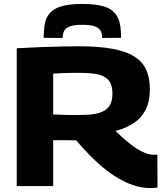

<svg xmlns="http://www.w3.org/2000/svg" viewBox="-20 -945 851 975"><path d="M743 10Q708 10 672 0Q636 -10 599 -29.5Q562 -49 524 -78Q486 -107 446.5 -146Q407 -185 366 -233Q359 -232 346.5 -232.5Q334 -233 326 -233Q309 -233 289 -233Q269 -233 250 -233V0H65V-700Q136 -704 194 -706Q252 -708 299 -709Q346 -710 383 -710Q481 -710 549.5 -697.5Q618 -685 660.5 -659Q703 -633 722 -591.5Q741 -550 741 -492Q741 -430 719.5 -387.5Q698 -345 658.5 -319.5Q619 -294 567 -280Q596 -251 623 -228.5Q650 -206 674 -190.5Q698 -175 720 -167Q742 -159 761 -159Q765 -159 770 -159.5Q775 -160 779 -160L780 7Q773 8 764 9Q755 10 743 10ZM383 -361Q429 -361 461 -366.5Q493 -372 513 -385Q533 -398 542 -419Q551 -440 551 -470Q551 -508 536.5 -531Q522 -554 487 -564.5Q452 -575 389 -575Q369 -575 354 -575Q339 -575 325 -574.5Q311 -574 293.5 -573.5Q276 -573 250 -571V-364Q269 -363 284.5 -362.5Q300 -362 315.5 -361.5Q331 -361 347 -361Q363 -361 383 -361ZM398 -925Q463 -925 505.5 -913Q548 -901 570 -869.5Q592 -838 594 -781Q594 -774 594.5 -767Q595 -760 594 -753L499 -752Q498 -755 498 -757Q498 -759 498 -762Q497 -780 488.5 -792.5Q480 -805 459 -812Q438 -819 398 -819Q359 -819 338 -812Q317 -805 308.5 -792.5Q300 -780 299 -762Q298 -759 298 -757Q298 -755 298 -752L202 -753Q202 -760 202 -767.5Q202 -775 203 -781Q204 -836 224.5 -867Q245 -898 287 -911.5Q329 -925 398 -925Z"/></svg>

Font: Georama SemiExpanded
Style: Bold
Weight: 700
Width: 6
Designer: Jean-Baptiste Levee
Foundry: Production Type
Version: Version 1.001